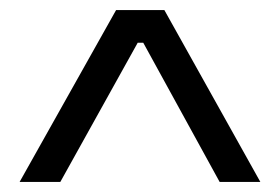

<svg xmlns="http://www.w3.org/2000/svg" viewBox="-20 -680 557 382"><path d="M19 -318 211 -660H307L498 -318H417L265 -595H254L100 -318Z"/></svg>

Font: Bricolage Grotesque 36pt Light
Style: Regular
Weight: 300
Designer: Mathieu Triay
Foundry: Atelier Triay
Version: Version 1.001;gftools[0.9.33.dev8+g029e19f]